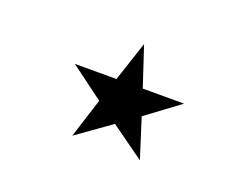

<svg xmlns="http://www.w3.org/2000/svg" viewBox="-64 -830 749 576"><g transform="rotate(20 311.0 -542.0)"><path d="M485.4 -581.1 378.9 -502 418.9 -376 311.5 -453.1 203.1 -376 243.2 -502 136.7 -581.1H269.5L311.5 -708L353.5 -581.1Z"/></g></svg>

Font: Thabit-Bold
Style: Bold
Weight: 700
Designer: Regenerated by Nadim Shaikli
Foundry: MAK Alagha
Version: 0.01